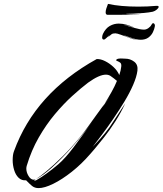

<svg xmlns="http://www.w3.org/2000/svg" viewBox="-20 -933 834 985"><path d="M178 32Q158 32 144.5 21Q131 10 114 -8Q91 -6 75.5 -21Q60 -36 52.5 -61Q45 -86 45 -111Q45 -124 46.5 -136Q48 -148 52 -158Q160 -455 476 -630Q496 -631 519 -619.5Q542 -608 562 -589.5Q582 -571 592 -548Q596 -560 598.5 -570.5Q601 -581 602 -591Q604 -607 595.5 -612.5Q587 -618 580 -620.5Q573 -623 578 -628Q582 -631 587.5 -632Q593 -633 599 -633Q606 -633 612.5 -632.5Q619 -632 623 -632Q648 -632 668.5 -616.5Q689 -601 685 -570Q681 -539 663 -497.5Q645 -456 618 -411.5Q591 -367 561 -323Q531 -279 503 -242Q475 -205 455 -179Q469 -193 494.5 -221.5Q520 -250 541 -279Q547 -288 560.5 -308.5Q574 -329 588.5 -351Q603 -373 613 -388.5Q623 -404 622 -402Q600 -354 571 -309Q542 -264 513.5 -228Q485 -192 465.5 -169Q446 -146 443 -143Q398 -91 348 -51.5Q298 -12 253 10Q208 32 178 32ZM155 -6H156Q158 -6 162 -7Q166 -8 172 -12Q190 -22 220.5 -44Q251 -66 280 -91Q315 -121 358 -178Q401 -235 455 -311Q407 -244 352.5 -182Q298 -120 248.5 -75.5Q199 -31 164 -14Q184 -26 220 -56Q256 -86 301 -130.5Q346 -175 391 -230Q409 -252 430.5 -282Q452 -312 474.5 -343Q497 -374 516 -400L505 -383L543 -436L516 -400Q536 -432 552.5 -461.5Q569 -491 580 -518Q573 -524 564 -531Q555 -538 546 -544Q536 -550 523 -550Q489 -550 432 -509Q395 -481 350.5 -440.5Q306 -400 261.5 -347Q217 -294 179 -228Q141 -162 117 -82Q115 -74 115 -68Q115 -49 126.5 -30Q138 -11 154 -11Q157 -11 163 -13Q155 -8 155 -6ZM455 -311Q458 -315 463.5 -323.5Q469 -332 472.5 -337.5Q476 -343 473 -338ZM701 -729Q692 -729 677 -732Q676 -732 662.5 -736Q649 -740 634 -745.5Q619 -751 613 -753Q618 -749 636.5 -742.5Q655 -736 670 -732Q679 -730 681.5 -729.5Q684 -729 674 -730Q664 -731 642.5 -739Q621 -747 600.5 -754.5Q580 -762 572 -762Q559 -762 552.5 -757.5Q546 -753 534 -742Q536 -744 538.5 -748Q541 -752 547 -756Q540 -752 529 -741Q518 -730 513 -730Q504 -730 504 -741Q504 -749 508 -759Q522 -788 543.5 -800Q565 -812 589 -812Q609 -812 630 -806Q651 -800 671 -791Q649 -798 639 -800.5Q629 -803 613 -806Q638 -799 669 -790Q700 -781 719 -781Q730 -781 741 -788.5Q752 -796 757 -806Q761 -814 766 -814Q770 -814 773 -809Q776 -804 774 -796Q772 -784 764.5 -768Q757 -752 741.5 -740.5Q726 -729 701 -729ZM531 -857Q522 -858 522 -870Q522 -878 525.5 -889.5Q529 -901 534 -913Q598 -899 690 -899Q713 -899 736.5 -900Q760 -901 782 -903H785Q794 -903 794 -898Q794 -892 784.5 -884Q775 -876 764 -873Q746 -869 718 -866.5Q690 -864 664 -863Q638 -862 626 -862Q630 -861 636.5 -860.5Q643 -860 652 -860Q663 -860 677 -860.5Q691 -861 707 -862Q682 -859 651 -858Q620 -857 593 -857Z"/></svg>

Font: Smooch
Style: Regular
Weight: 400
Designer: Robert E. Leuschke
Foundry: Robert E. Leuschke
Version: Version 1.010; ttfautohint (v1.8.3)